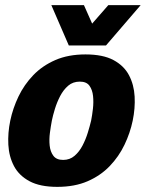

<svg xmlns="http://www.w3.org/2000/svg" viewBox="-20 -720 568 748"><path d="M20 -250Q30 -298 52 -344Q74 -390 109.5 -427Q145 -464 195.5 -486Q246 -508 313 -508Q381 -508 422 -486Q463 -464 482.5 -427Q502 -390 504.5 -344Q507 -298 497 -250Q487 -202 465 -156Q443 -110 407.5 -73Q372 -36 321.5 -14Q271 8 203 8Q136 8 95 -14Q54 -36 34.5 -73Q15 -110 12.5 -156Q10 -202 20 -250ZM182 -250Q178 -229 174.5 -203Q171 -177 173.5 -153Q176 -129 188 -113Q200 -97 226 -97Q252 -97 270.5 -113Q289 -129 301.5 -153Q314 -177 322 -203Q330 -229 335 -250Q339 -270 342 -296Q345 -322 342.5 -346Q340 -370 328.5 -386Q317 -402 291 -402Q264 -402 245.5 -386Q227 -370 214.5 -346Q202 -322 194 -296Q186 -270 182 -250ZM528 -700 393 -543H248L180 -700H307L339 -628L402 -700Z"/></svg>

Font: Epunda Sans ExtraBold
Style: Italic
Weight: 800
Italic angle: -12.0243°
Designer: Simon Atzbach
Foundry: typofactur
Version: Version 2.204; ttfautohint (v1.8.4.7-5d5b)